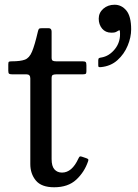

<svg xmlns="http://www.w3.org/2000/svg" viewBox="-20 -779 582 811"><path d="M352 -97.5C353.7 -101.8 353.8 -104.8 352.2 -106.5C350.8 -108.2 348 -109.7 344 -111L328 -116.5C322.7 -118.5 319.1 -119 317.2 -118C315.4 -117 313.3 -114 311 -109C293 -69.7 270 -50 242 -50C228.7 -50 218 -54.5 210 -63.5C202 -72.5 198 -87 198 -107V-448.5C198 -456.2 199.7 -460.8 203 -462.5C206.3 -464.2 211.5 -465 218.5 -465H328.5C334.5 -465 338.8 -465.6 341.2 -466.8C343.8 -467.9 345 -471.5 345 -477.5V-503.5C345 -510.5 343.9 -515 341.8 -517C339.6 -519 335.2 -520 328.5 -520H217.5C211.2 -520 206.3 -520.8 203 -522.5C199.7 -524.2 198 -528.5 198 -535.5V-645.5C198 -655.2 193.7 -660 185 -660H158C150.7 -660 146.2 -659 144.5 -657C142.8 -655 141.3 -651.2 140 -645.5C131 -606.8 122.8 -578.6 115.2 -560.8C107.8 -542.9 97.7 -531.7 85 -527C72.3 -522.3 54 -520 30 -520C23.7 -520 19.6 -519.4 17.8 -518.2C15.9 -517.1 15 -513.3 15 -507V-480C15 -473.3 16.2 -469.2 18.5 -467.5C20.8 -465.8 25.5 -465 32.5 -465H92C102.7 -465 108 -459.3 108 -448V-86C108 -58.7 115.8 -35.5 131.5 -16.5C147.2 2.5 173 12 209 12C248 12 279 1.3 302 -20C325 -41.3 341.7 -67.2 352 -97.5ZM397 -700C397 -683.7 401.8 -669.8 411.2 -658.2C420.8 -646.8 433.7 -641 450 -641C455.3 -641 459.9 -641.3 463.8 -642C467.6 -642.7 471.5 -644.3 475.5 -647C478.2 -648.7 480.6 -650 482.8 -651C484.9 -652 486.2 -650.5 486.5 -646.5C489.2 -617.8 482.3 -593.2 466 -572.5C449.7 -551.8 430.2 -539.7 407.5 -536C403.8 -535.7 400.8 -534.8 398.5 -533.5C396.2 -532.2 395 -529.2 395 -524.5V-503C395 -498.7 396 -496.2 398 -495.8C400 -495.2 402.8 -495.2 406.5 -495.5C434.2 -498.2 457.4 -508 476.2 -525C495.1 -542 509.4 -562.3 519.2 -586C529.1 -609.7 534 -632.7 534 -655C534 -691.7 527.2 -718.2 513.8 -734.5C500.2 -750.8 483.7 -759 464 -759C445 -759 429.1 -753.3 416.2 -742C403.4 -730.7 397 -716.7 397 -700Z"/></svg>

Font: Besley*
Style: Regular
Weight: 400
Designer: Owen Earl
Foundry: indestructible type*
Version: Version 3.000; ttfautohint (v1.8.3)